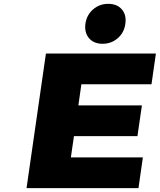

<svg xmlns="http://www.w3.org/2000/svg" viewBox="-20 -980 832 1000"><path d="M118.2 0 219.2 -701.2H792L769 -541H403.8L388.2 -431.2H719.2L695.8 -271H365.2L349.1 -160.2H724.1L701.2 0ZM424.8 -856Q431.2 -901.9 464.6 -930.9Q498 -960 543.9 -960Q589.8 -960 614.7 -930.9Q639.6 -901.9 632.8 -856Q627 -810.5 593.5 -781.2Q560.1 -752 514.2 -752Q468.8 -752 443.8 -781Q418.9 -810.1 424.8 -856Z"/></svg>

Font: Trueno ExtraBold
Style: Italic
Weight: 800
Designer: Julieta Ulanovsky
Foundry: Julieta Ulanovsky
Version: Version 3.001b | FøM Fix